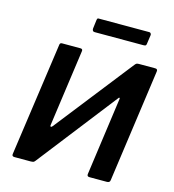

<svg xmlns="http://www.w3.org/2000/svg" viewBox="-133 -1055 1055 1166"><g transform="rotate(15 394.0 -472.5)"><path d="M282 -742Q298 -742 295 -726L228 -246Q226 -237 231 -235.5Q236 -234 242 -242L624 -729Q631 -738 636 -740Q641 -742 651 -742H752Q769 -742 766 -725L667 -16Q666 -7 660.5 -3.5Q655 0 647 0H538Q529 0 525.5 -4Q522 -8 523 -16L591 -506Q592 -512 588.5 -513Q585 -514 581 -507L195 -11Q189 -3 183 -1.5Q177 0 169 0H66Q49 0 51 -15L152 -728Q153 -742 166 -742ZM673 -929 665 -873Q664 -864 660 -861.5Q656 -859 645 -859H340Q331 -859 327.5 -865Q324 -871 325 -879L332 -935Q334 -942 335.5 -943.5Q337 -945 342 -945H661Q667 -945 670.5 -939.5Q674 -934 673 -929Z"/></g></svg>

Font: Libre Franklin SemiBold
Style: Italic
Weight: 600
Italic angle: -8°
Designer: Pablo Impallari, Rodrigo Fuenzalida, Nhung Nguyen
Foundry: Impallari Type
Version: Version 3.000